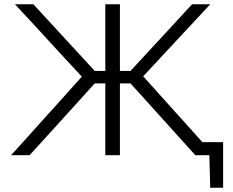

<svg xmlns="http://www.w3.org/2000/svg" viewBox="-20 -733 1102 907"><path d="M32.5 0Q60.5 -30.5 96.5 -70.5Q132.5 -110.5 170.2 -152.8Q208 -195 241.5 -231.5L366.5 -371L252.5 -494Q203.5 -548 153.5 -602Q103.5 -656 50.5 -713H137.5Q190.5 -655.5 230.5 -612Q270.5 -568.5 311.5 -524L427.5 -398H477.5V-713H546.5V-398H596.5L713 -524Q754 -568.5 794.2 -612Q834.5 -655.5 887.5 -713H973.5Q920.5 -656 870 -602Q819.5 -548 769.5 -494L656.5 -372.5L784 -230.5Q819 -192 859.2 -147.2Q899.5 -102.5 936 -61.5H1034V154H973L969 0H902.5Q854.5 -53 813 -99.2Q771.5 -145.5 732 -189L596.5 -339H546.5V0H477.5V-339H427.5L295 -192.5Q253 -146.5 210.8 -99.8Q168.5 -53 120 0Z"/></svg>

Font: Commissioner Light
Style: Regular
Weight: 300
Designer: Kostas Bartsokas
Foundry: Kostas Bartsokas
Version: Version 1.000; ttfautohint (v1.8.3)